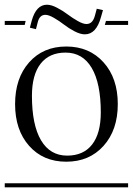

<svg xmlns="http://www.w3.org/2000/svg" viewBox="-29 -797 565 817"><path d="M421.9 -708H516.1V-690.9H417ZM-8.8 -708H80.1L76.2 -690.9H-8.8ZM-8.8 -17.1H516.1V0H-8.8ZM399.9 -318.8Q399.9 -442.4 361.3 -507.8Q322.8 -573.2 250 -573.2Q180.7 -573.2 143.8 -525.9Q106.9 -478.5 106.9 -389.2Q106.9 -265.6 145.5 -200.2Q184.1 -134.8 256.8 -134.8Q326.2 -134.8 363 -182.1Q399.9 -229.5 399.9 -318.8ZM95 -176.3Q35.2 -243.7 35.2 -354Q35.2 -464.4 95 -531.7Q154.8 -599.1 252.9 -599.1Q351.1 -599.1 411.6 -531.7Q472.2 -464.4 472.2 -354Q472.2 -243.7 411.6 -176.3Q351.1 -108.9 252.9 -108.9Q154.8 -108.9 95 -176.3ZM400.9 -725.1Q380.9 -650.9 332 -650.9Q313 -650.9 288.1 -663.8Q263.2 -676.8 243.2 -692.4Q223.1 -708 200.7 -720.9Q178.2 -733.9 164.1 -733.9Q139.6 -733.9 131.8 -703.1L124 -672.9L98.1 -679.2L106 -709Q125 -776.9 170.9 -776.9Q189.5 -776.9 214.1 -763.9Q238.8 -751 258.8 -735.8Q278.8 -720.7 301.5 -707.8Q324.2 -694.8 338.9 -694.8Q365.7 -694.8 375 -731L382.8 -759.8L409.2 -753.9Z"/></svg>

Font: FoglihtenFr02
Style: Regular
Weight: 500
Version: Version 0.68